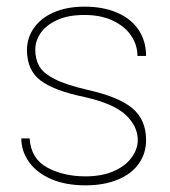

<svg xmlns="http://www.w3.org/2000/svg" viewBox="-20 -547 512 577"><path d="M236 -255Q143 -274 102 -305Q61 -336 61 -397Q61 -433 82 -463Q103 -493 142 -510Q181 -527 234 -527Q291 -527 333 -508.5Q375 -490 397 -456.5Q419 -423 419 -379H393Q393 -412 374 -440Q355 -468 319 -485Q283 -502 234 -502Q184 -502 151 -486.5Q118 -471 102 -447.5Q86 -424 86 -398Q86 -369 98 -348Q110 -327 144 -309.5Q178 -292 243 -277Q337 -256 378 -221.5Q419 -187 419 -126Q419 -86 397 -55Q375 -24 333.5 -7Q292 10 237 10Q177 10 133.5 -9Q90 -28 67 -60.5Q44 -93 44 -131H69Q73 -70 122 -43.5Q171 -17 237 -17Q286 -17 321.5 -32.5Q357 -48 375.5 -73.5Q394 -99 394 -126Q394 -167 358.5 -201Q323 -235 236 -255Z"/></svg>

Font: FreesentationVF
Style: Regular
Weight: 400
Designer: glyphs from Roboto by Christian Robertson / Hangul glyphs from Noto Sans CJK(Source Han Sans) by Jang Soo-young and Kang
Foundry: PT&
Version: Version 2.001;Glyphs 3.3.1 (3343)